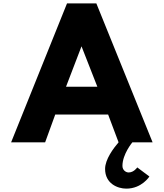

<svg xmlns="http://www.w3.org/2000/svg" viewBox="-20 -845 972 1140"><path d="M558 -330H372L464 -570ZM552 -825H378L46 0H248L308 -165H622L684 0C654 35 604 101 604 158C604 245 678 275 730 275C822 275 867 203 867 203L795 149C795 149 775 179 744 179C727 179 707 165 707 140C707 70 766 0 766 0H886Z"/></svg>

Font: Sztylet
Style: Bd
Weight: 700
Foundry: Cannot Into Space Fonts, PlusOne Fonts
Version: Version 0.12